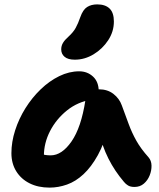

<svg xmlns="http://www.w3.org/2000/svg" viewBox="-20 -845 723 875"><path d="M206 10Q154 10 115 -9.5Q76 -29 54 -64.5Q32 -100 32 -147Q32 -198 49 -251Q66 -304 96 -352Q126 -400 165.5 -438Q205 -476 250 -498Q295 -520 341 -520Q378 -520 404 -496Q430 -472 430 -428Q430 -412 421 -403Q412 -394 398 -391Q334 -381 285 -341.5Q236 -302 208 -247.5Q180 -193 180 -134Q180 -117 182.5 -102.5Q185 -88 193 -66L125 -168Q149 -150 167.5 -143.5Q186 -137 211 -137Q262 -137 306 -200.5Q350 -264 369 -387Q372 -411 390 -424.5Q408 -438 431 -438Q470 -438 497 -417Q524 -396 535 -365Q552 -319 566.5 -279.5Q581 -240 601.5 -203.5Q622 -167 657 -128Q670 -113 670.5 -90.5Q671 -68 662 -45.5Q653 -23 635.5 -8Q618 7 593 7Q575 7 564 0.5Q553 -6 545 -16Q523 -42 506 -67.5Q489 -93 474.5 -121.5Q460 -150 447.5 -185.5Q435 -221 422 -268L475 -272Q456 -192 426 -138Q396 -84 360.5 -51Q325 -18 285.5 -4Q246 10 206 10ZM321 -573Q290 -573 274.5 -586Q259 -599 259 -620Q259 -636 267 -649.5Q275 -663 292 -678Q314 -698 325 -718Q336 -738 346 -767Q358 -801 377 -813Q396 -825 423 -825Q460 -825 479.5 -806Q499 -787 499 -747Q499 -701 473 -661.5Q447 -622 406.5 -597.5Q366 -573 321 -573Z"/></svg>

Font: Shantell Sans
Style: Bold
Weight: 700
Designer: Stephen Nixon, Anya Danilova, Shantell Martin
Foundry: Arrow Type
Version: Version 1.011;[c5ecc13dd]